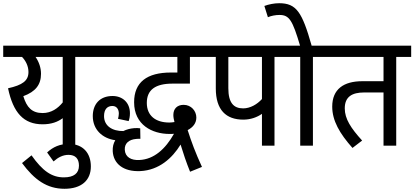

<svg xmlns="http://www.w3.org/2000/svg" viewBox="-20 -906 2577 1194"><path d="M542 -622H0V-552H117C141 -527 157 -494 157 -458C157 -404 120 -377 30 -357C62 -205 127 -133 245 -133C300 -133 339 -148 370 -171V0H448V-552H542ZM125 -308C201 -336 235 -379 235 -447C235 -484 223 -520 201 -552H370V-269C340 -232 299 -203 245 -203C179 -203 146 -238 125 -308Z M381 268C486 268 545 216 545 129C545 47 497 -11 408 -11C352 -11 310 8 273 42L313 98C341 73 371 57 406 57C449 57 471 81 471 124C471 172 439 197 377 197C301 197 244 156 176 60L117 108C194 212 272 268 381 268Z M853 158C969 152 1051 78 1103 -7C1119 46 1139 105 1162 162L1236 132C1195 43 1170 -25 1147 -97C1180 -114 1201 -140 1201 -175C1201 -216 1169 -254 1122 -254C1082 -254 1058 -230 1058 -191C1058 -177 1061 -162 1065 -147C1053 -145 1042 -144 1033 -144C947 -144 893 -187 893 -266C893 -348 947 -386 1053 -386H1161V-552H1259V-622H528V-552H1083V-455H1043C894 -455 814 -395 814 -270C814 -129 927 -73 1034 -73C1044 -73 1053 -73 1062 -74C1009 20 938 85 847 89C796 92 758 71 756 25C754 -13 780 -38 827 -42C834 -43 845 -43 853 -43L852 -108C843 -110 827 -110 814 -109C790 -107 767 -101 747 -91C678 -90 627 -123 627 -184C627 -226 647 -247 679 -247C707 -247 719 -224 719 -200C719 -190 717 -179 714 -167L780 -153C785 -167 788 -182 788 -202C788 -269 741 -309 680 -309C600 -309 557 -257 557 -184C557 -100 617 -45 697 -34C685 -14 680 7 681 34C685 111 746 163 853 158Z M1687 -552H1781V-622H1251V-552H1322V-356C1322 -222 1386 -162 1493 -162C1539 -162 1579 -177 1609 -198V0H1687ZM1609 -552V-290C1579 -257 1536 -232 1492 -232C1433 -232 1400 -267 1400 -357V-552Z M1926 -552H2019V-622H1918C1859 -831 1823 -886 1716 -886C1685 -886 1651 -879 1624 -869L1646 -799C1667 -808 1694 -813 1718 -813C1779 -813 1799 -780 1846 -622H1767V-552H1847V0H1926Z M2444 -552H2537V-622H2005V-552H2365V-401H2233C2118 -401 2046 -352 2046 -243C2046 -156 2092 -76 2172 14L2232 -32C2162 -109 2124 -167 2124 -232C2124 -305 2170 -331 2245 -331H2365V0H2444Z"/></svg>

Font: Noto Sans Devanagari SemiCondensed
Style: Regular
Weight: 400
Width: 4
Designer: Jelle Bosma - Monotype Design Team
Foundry: Monotype Imaging Inc.
Version: Version 2.004